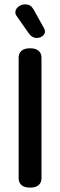

<svg xmlns="http://www.w3.org/2000/svg" viewBox="-20 -841 274 875"><path d="M169 -28Q169 -9 156 2.5Q143 14 117 14Q91 14 78 2.5Q65 -9 65 -28V-579Q65 -598 78 -609.5Q91 -621 117 -621Q143 -621 156 -609.5Q169 -598 169 -579ZM56 -768Q50 -775 50 -785Q50 -799 63 -810Q76 -821 94 -821Q108 -821 116.5 -816Q125 -811 133 -798L178 -717Q183 -708 184 -704Q185 -700 185 -697Q185 -685 173.5 -676.5Q162 -668 147 -668Q125 -668 109 -692Z"/></svg>

Font: Sofadi One
Style: Regular
Weight: 400
Designer: Botjo Nikoltchev
Foundry: Botjo Nikoltchev
Version: Version 1.002